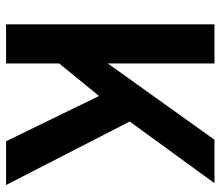

<svg xmlns="http://www.w3.org/2000/svg" viewBox="-67 -659 726 632"><g transform="rotate(90 296.0 -343.0)"><path d="M60 0V-686H189V-335L440 -686H583L380 -407L589 0H445L296 -306L189 -175V0Z"/></g></svg>

Font: AXENEO7
Style: Regular
Weight: 400
Designer: Hector Gatti, Simon Guibord
Foundry: Omnibus-Type, Jean-Christophe Thérien
Version: Version 1.000